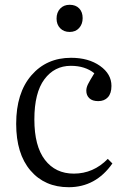

<svg xmlns="http://www.w3.org/2000/svg" viewBox="-20 -760 519 794"><path d="M213.9 -683.1Q213.9 -708.5 228.8 -724.4Q243.7 -740.2 268.1 -740.2Q293 -740.2 307.4 -725.3Q321.8 -710.4 321.8 -685.1Q321.8 -660.2 307.1 -644Q292.5 -627.9 268.1 -627.9Q243.7 -627.9 228.8 -643.3Q213.9 -658.7 213.9 -683.1ZM264.2 14.2Q165 14.2 106 -54.9Q46.9 -124 46.9 -248Q46.9 -375.5 109.6 -448.2Q172.4 -521 273.9 -521Q346.2 -521 393.6 -487.5Q440.9 -454.1 440.9 -404.8Q440.9 -374 426.3 -357.9Q411.6 -341.8 386.2 -341.8Q361.8 -341.8 349.4 -353.8Q336.9 -365.7 336.9 -384.8Q336.9 -397.9 344 -412.1Q351.1 -426.3 370.1 -457Q332 -487.8 272.9 -487.8Q205.1 -487.8 163.6 -432.1Q122.1 -376.5 122.1 -266.1Q122.1 -155.8 165.8 -98.9Q209.5 -42 285.2 -42Q366.2 -42 425.8 -103L444.8 -84Q376 14.2 264.2 14.2Z"/></svg>

Font: Literata Light
Style: Regular
Weight: 300
Designer: Latin by Veronika Burian and Jose Scaglione. Greek by Irene Vlachou. Cyrillic by Vera Evstafieva.
Foundry: TypeTogether
Version: Version 3.021